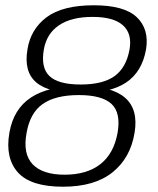

<svg xmlns="http://www.w3.org/2000/svg" viewBox="-20 -700 600 727"><path d="M218.5 7Q338 7 406 -47.5Q474 -102 489.5 -197Q504.5 -286 453.2 -330.2Q402 -374.5 283 -374.5Q164 -374.5 97.5 -331Q31 -287.5 15.5 -197Q-1 -102 47.5 -47.5Q96 7 218.5 7ZM224.5 -38.5Q141.5 -38.5 103.8 -77.8Q66 -117 80.5 -196Q93.5 -272.5 141.8 -306.2Q190 -340 278.5 -340Q366.5 -340 402.5 -306.2Q438.5 -272.5 425 -196Q410.5 -117.5 359.5 -78Q308.5 -38.5 224.5 -38.5ZM281.5 -347Q397 -347 457.5 -387.5Q518 -428 533 -513Q545.5 -589.5 498 -634.8Q450.5 -680 335.5 -680Q217 -680 156.5 -634.8Q96 -589.5 84 -513Q69.5 -428 117.8 -387.5Q166 -347 281.5 -347ZM285.5 -380Q201 -380 167.5 -411.8Q134 -443.5 146 -512.5Q156.5 -572.5 203.2 -604.2Q250 -636 330.5 -636Q410 -636 445.5 -604.2Q481 -572.5 470.5 -512.5Q458 -444 414 -412Q370 -380 285.5 -380Z"/></svg>

Font: Anybody SemiExpanded Light
Style: Italic
Weight: 300
Width: 6
Italic angle: -10°
Version: Version 1.113;gftools[0.9.25]